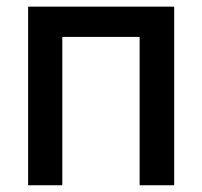

<svg xmlns="http://www.w3.org/2000/svg" viewBox="-20 -550 601 570"><path d="M63.5 -530.3H497.1V0H394.5V-440.4H165V0H63.5Z"/></svg>

Font: Pretendard GOV Medium
Style: Regular
Weight: 500
Designer: Base glyphs from Inter by Rasmus Andersson; Hangeul glyphs from Noto Sans CJK(Source Han Sans) by Jang Soo-young and Kan
Foundry: Kil Hyung-jin
Version: Version 1.309